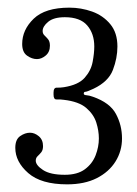

<svg xmlns="http://www.w3.org/2000/svg" viewBox="-20 -933 359 502"><path d="M20 -546.5Q20 -510 53.8 -480.5Q87.5 -451 155.5 -451Q201 -451 233 -467.2Q265 -483.5 282 -510.8Q299 -538 299 -571Q299 -605.5 283.2 -635Q267.5 -664.5 223 -680Q213.5 -683.5 206.2 -684Q199 -684.5 199 -688Q199 -693 203.2 -693Q207.5 -693 224.5 -701Q263.5 -719.5 275.2 -750.2Q287 -781 287 -811.5Q287 -847.5 268.2 -870Q249.5 -892.5 220.8 -902.8Q192 -913 161.5 -913Q98 -913 68 -884Q38 -855 38 -818Q38 -796.5 50.8 -787.5Q63.5 -778.5 76.5 -778.5Q88.5 -778.5 99.5 -787.8Q110.5 -797 110.5 -813.5Q110.5 -824.5 105.8 -830.2Q101 -836 96.2 -840.5Q91.5 -845 91.5 -852Q91.5 -864 106 -876Q120.5 -888 149.5 -888Q189.5 -888 208 -866.5Q226.5 -845 226.5 -811.5Q226.5 -794 222.2 -771.2Q218 -748.5 201.5 -729.8Q185 -711 147 -705Q137 -703.5 128.5 -703.8Q120 -704 120 -691V-685.5Q120 -672.5 128.2 -673Q136.5 -673.5 147 -672Q186 -667.5 205.5 -650.8Q225 -634 231.8 -612.5Q238.5 -591 238.5 -571Q238.5 -549 230 -527Q221.5 -505 202 -490.5Q182.5 -476 149.5 -476Q111.5 -476 92.5 -488.5Q73.5 -501 73.5 -513Q73.5 -520 78.2 -524.5Q83 -529 87.8 -534.8Q92.5 -540.5 92.5 -551Q92.5 -567.5 81.5 -576.8Q70.5 -586 58.5 -586Q45.5 -586 32.8 -577.2Q20 -568.5 20 -546.5Z"/></svg>

Font: Besley
Style: Regular
Weight: 400
Designer: Owen Earl
Foundry: indestructible type*
Version: Version 4.000